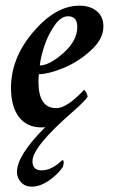

<svg xmlns="http://www.w3.org/2000/svg" viewBox="-20 -452 411 690"><path d="M123 -216.8Q157.2 -216.8 207.5 -261.2Q257.8 -305.7 257.8 -355.5Q257.8 -393.6 224.6 -393.6Q198.2 -393.6 174.8 -358.9Q151.4 -324.2 138.7 -284.7Q126 -245.1 123 -216.8ZM41 166Q41 106.4 142.6 4.9Q137.7 5.9 128.9 5.9Q77.1 5.9 48.3 -31.2Q19.5 -68.4 19.5 -136.7Q19.5 -243.2 99.6 -337.4Q179.7 -431.6 265.6 -431.6Q303.7 -431.6 327.6 -412.1Q351.6 -392.6 351.6 -356.4Q351.6 -311.5 305.7 -270Q259.8 -228.5 206.5 -207Q153.3 -185.5 120.1 -185.5Q118.2 -179.7 118.2 -158.2Q118.2 -63.5 181.6 -63.5Q188.5 -63.5 196.3 -65.4Q204.1 -67.4 211.4 -71.3Q218.8 -75.2 226.1 -79.6Q233.4 -84 240.2 -89.8Q247.1 -95.7 252.9 -100.6Q258.8 -105.5 264.2 -110.8Q269.5 -116.2 272.9 -119.6Q276.4 -123 279.3 -126L281.2 -128.9Q285.2 -128.9 290 -119.1Q294.9 -109.4 294.9 -104.5Q286.1 -89.8 244.1 -52.7Q96.7 75.2 96.7 127Q96.7 160.2 128.9 160.2Q148.4 160.2 165.5 151.4Q182.6 142.6 193.4 132.8Q204.1 123 205.1 123Q210 125 208.5 136.2Q207 147.5 204.1 150.4Q184.6 177.7 153.8 198.2Q123 218.8 93.8 218.8Q70.3 218.8 55.7 203.1Q41 187.5 41 166Z"/></svg>

Font: Crimson
Style: SemiboldItalic
Weight: 600
Italic angle: -11°
Version: Version 0.8 ; ttfautohint (v1.00) -l 8 -r 50 -G 200 -x 14 -D